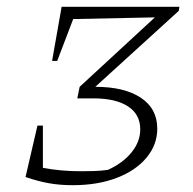

<svg xmlns="http://www.w3.org/2000/svg" viewBox="-20 -538 568 564"><path d="M55 -18 90 -169H106V-45Q132 -40 160 -37.5Q188 -35 217 -35Q234 -35 254.5 -35.5Q275 -36 297 -39Q341 -59 366.5 -90.5Q392 -122 392 -158Q392 -202 356 -225.5Q320 -249 255 -249H207L214 -283L435 -487L195 -482L148 -359H133L161 -518H507L505 -506L260 -283Q345 -283 393.5 -251Q442 -219 442 -160Q442 -113 410.5 -75Q379 -37 323 -15.5Q267 6 194 6Q157 6 125 0.5Q93 -5 55 -18Z"/></svg>

Font: Piazzolla SC ExtraLight
Style: Italic
Weight: 200
Italic angle: -11.3°
Designer: Juan Pablo del Peral
Foundry: Huerta Tipografica
Version: Version 1.330